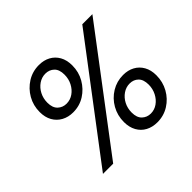

<svg xmlns="http://www.w3.org/2000/svg" viewBox="-170 -907 1116 1116"><g transform="rotate(-45 387.5 -349.5)"><path d="M96 0 626 -700H709L180 0ZM532 12Q492 12 461 -4.5Q430 -21 412.5 -52.5Q395 -84 395 -127Q395 -181 420.5 -226Q446 -271 489.5 -297.5Q533 -324 585 -324Q625 -324 655.5 -307.5Q686 -291 703.5 -260Q721 -229 721 -186Q721 -132 696 -87Q671 -42 628 -15Q585 12 532 12ZM227 -375Q187 -375 156 -392Q125 -409 107.5 -440Q90 -471 90 -514Q90 -568 115.5 -612.5Q141 -657 184 -684Q227 -711 280 -711Q320 -711 350.5 -694.5Q381 -678 398.5 -647Q416 -616 416 -572Q416 -518 390.5 -473.5Q365 -429 322.5 -402Q280 -375 227 -375ZM541 -51Q571 -51 596 -68.5Q621 -86 636 -115.5Q651 -145 651 -179Q651 -221 630 -241.5Q609 -262 577 -262Q547 -262 521.5 -244.5Q496 -227 481 -198Q466 -169 466 -134Q466 -92 488 -71.5Q510 -51 541 -51ZM235 -438Q266 -438 291 -455.5Q316 -473 331 -502Q346 -531 346 -566Q346 -608 324.5 -628.5Q303 -649 271 -649Q241 -649 215.5 -631.5Q190 -614 175 -585Q160 -556 160 -521Q160 -479 182 -458.5Q204 -438 235 -438Z"/></g></svg>

Font: DM Sans 24pt
Style: Italic
Weight: 400
Italic angle: -10°
Designer: Colophon Foundry, Jonny Pinhorn
Foundry: Colophon Foundry
Version: Version 4.004;gftools[0.9.30]